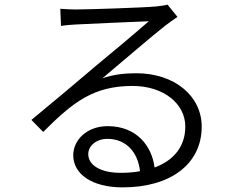

<svg xmlns="http://www.w3.org/2000/svg" viewBox="-20 -770 1040 831"><path d="M586 -29C560 -24 531 -22 501 -22C419 -22 362 -53 362 -103C362 -140 398 -169 445 -169C526 -169 577 -111 586 -29ZM241 -732 244 -658C265 -661 286 -663 308 -664C360 -667 571 -676 624 -678C573 -633 444 -525 388 -479C331 -430 201 -321 116 -251L167 -199C297 -329 385 -398 554 -398C687 -398 782 -322 782 -222C782 -137 733 -76 649 -45C637 -139 571 -224 446 -224C356 -224 297 -164 297 -98C297 -18 376 41 511 41C718 41 853 -60 853 -222C853 -355 735 -453 570 -453C522 -453 471 -448 423 -431C503 -498 645 -620 694 -658C712 -672 731 -685 748 -697L705 -750C695 -747 683 -745 655 -742C603 -737 361 -729 309 -729C290 -729 263 -730 241 -732Z"/></svg>

Font: Noto Sans HK DemiLight
Style: Regular
Weight: 350
Designer: Ryoko NISHIZUKA 西塚涼子 (kana, bopomofo & ideographs); Paul D. Hunt (Latin, Greek & Cyrillic); Sandoll Communications 산돌커뮤니
Foundry: Adobe
Version: Version 2.004;hotconv 1.0.118;makeotfexe 2.5.65603